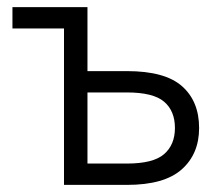

<svg xmlns="http://www.w3.org/2000/svg" viewBox="-20 -520 615 540"><path d="M15 -500H226V-320H337Q444 -320 492 -277.5Q540 -235 540 -160Q540 -87 491 -43.5Q442 0 337 0H160V-440H15ZM226 -260V-60H337Q411 -60 441.5 -86.5Q472 -113 472 -160Q472 -208 441.5 -234Q411 -260 337 -260Z"/></svg>

Font: PT Root UI Web
Style: Regular
Weight: 400
Designer: Vitaly Kuzmin
Foundry: ParaType Ltd.
Version: Version 1.000W